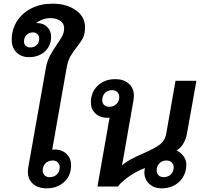

<svg xmlns="http://www.w3.org/2000/svg" viewBox="-20 -1018 1106 1048"><path d="M368 -116Q368 -60 330.5 -25Q293 10 234 10Q187 10 159.5 -15Q132 -40 132 -81Q132 -87 134 -103L229 -639Q236 -682 251.5 -711.5Q267 -741 292 -777Q311 -804 320.5 -823Q330 -842 330 -864Q330 -890 309 -904.5Q288 -919 254 -919Q232 -919 212 -911.5Q192 -904 177 -892H183Q216 -892 237.5 -871Q259 -850 259 -817Q259 -768 225 -737Q191 -706 138 -706Q96 -706 70 -732Q44 -758 44 -800Q44 -857 72.5 -902Q101 -947 151.5 -972.5Q202 -998 266 -998Q343 -998 393.5 -962.5Q444 -927 444 -870Q444 -834 433.5 -812.5Q423 -791 400 -762Q378 -735 364 -710Q350 -685 343 -644L265 -201Q269 -202 278 -202Q318 -202 343 -178Q368 -154 368 -116ZM160 -841Q138 -841 124.5 -827Q111 -813 111 -791Q111 -777 120.5 -768Q130 -759 145 -759Q167 -759 180.5 -772.5Q194 -786 194 -808Q194 -822 184.5 -831.5Q175 -841 160 -841ZM306 -105Q306 -121 295.5 -131.5Q285 -142 268 -142Q244 -142 228.5 -126.5Q213 -111 213 -87Q213 -71 223.5 -61Q234 -51 251 -51Q275 -51 290.5 -66Q306 -81 306 -105Z M944 -197Q967 -186 982 -165Q997 -144 997 -121Q997 -63 959 -26.5Q921 10 862 10Q821 10 794.5 -14.5Q768 -39 768 -78Q768 -86 771 -101Q727 -84 688 -57.5Q649 -31 623 0H512L578 -376Q574 -375 566 -375Q526 -375 501 -398.5Q476 -422 476 -459Q476 -515 513.5 -550.5Q551 -586 610 -586Q656 -586 683.5 -561Q711 -536 711 -495Q711 -489 709 -473L646 -114Q673 -143 765 -182Q831 -211 856 -232Q881 -253 887 -286L938 -577H1052L1000 -286Q994 -256 979.5 -232.5Q965 -209 944 -197ZM631 -489Q631 -505 620 -515.5Q609 -526 592 -526Q568 -526 553 -510.5Q538 -495 538 -471Q538 -455 548.5 -445Q559 -435 576 -435Q600 -435 615.5 -450Q631 -465 631 -489ZM928 -105Q928 -121 917 -131.5Q906 -142 889 -142Q865 -142 850 -126.5Q835 -111 835 -87Q835 -71 845.5 -61Q856 -51 873 -51Q897 -51 912.5 -66Q928 -81 928 -105Z"/></svg>

Font: Sarabun SemiBold
Style: Italic
Weight: 600
Italic angle: -10°
Designer: Suppakit Chalermlarp | Katatrad Co.,Ltd.
Foundry: Cadson Demak Co.,Ltd.
Version: Version 1.000; ttfautohint (v1.6)